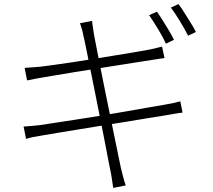

<svg xmlns="http://www.w3.org/2000/svg" viewBox="-20 -863 1040 936"><path d="M745 -806Q758 -788 773 -764Q788 -740 803 -715Q818 -690 828 -669L789 -650Q775 -681 751 -720.5Q727 -760 707 -789ZM850 -843Q864 -825 879.5 -800Q895 -775 910.5 -750.5Q926 -726 935 -707L897 -689Q880 -722 857 -760Q834 -798 813 -826ZM387 -686Q384 -704 379.5 -720Q375 -736 370 -750L429 -761Q430 -747 433 -729.5Q436 -712 438 -696Q439 -690 446 -654Q453 -618 464 -562Q475 -506 488 -441.5Q501 -377 514.5 -311.5Q528 -246 539.5 -189Q551 -132 559 -94Q567 -56 569 -46Q574 -25 580 -2Q586 21 593 41L532 53Q528 29 525 7Q522 -15 517 -37Q515 -47 507.5 -85Q500 -123 489.5 -179Q479 -235 465.5 -300.5Q452 -366 439.5 -430.5Q427 -495 415.5 -550Q404 -605 397 -641.5Q390 -678 387 -686ZM100 -532Q116 -533 135 -534.5Q154 -536 178 -538Q201 -541 242.5 -546.5Q284 -552 336 -560Q388 -568 443.5 -577Q499 -586 551 -594.5Q603 -603 645 -610Q687 -617 712 -622Q732 -626 746.5 -630Q761 -634 770 -636L782 -580Q774 -579 757 -576.5Q740 -574 722 -571Q697 -567 654.5 -560.5Q612 -554 559.5 -545.5Q507 -537 451.5 -528.5Q396 -520 344 -511.5Q292 -503 251 -496Q210 -489 186 -485Q167 -482 149.5 -478.5Q132 -475 112 -471ZM95 -246Q111 -247 133.5 -249Q156 -251 174 -253Q201 -257 246.5 -264Q292 -271 350.5 -280Q409 -289 471 -299Q533 -309 592 -319.5Q651 -330 700 -338.5Q749 -347 779 -352Q808 -357 826.5 -361Q845 -365 859 -369L870 -314Q857 -313 837 -309.5Q817 -306 789 -301Q754 -296 704 -287.5Q654 -279 595.5 -269.5Q537 -260 476 -250.5Q415 -241 359.5 -231.5Q304 -222 259 -215Q214 -208 188 -203Q161 -199 142 -195Q123 -191 107 -186Z"/></svg>

Font: Noto Sans JP Thin Light
Style: Regular
Weight: 300
Version: Version 2.004-H2;hotconv 1.0.118;makeotfexe 2.5.65603